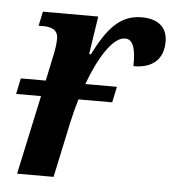

<svg xmlns="http://www.w3.org/2000/svg" viewBox="-45 -588 570 629"><g transform="rotate(5 240.5 -273.0)"><path d="M8 -260H90L34 0H154L192 -178C198 -206 205 -233 213 -260H324L335 -312H231C265 -404 309 -472 348 -472C376 -472 384 -438 383 -384C447 -384 481 -416 481 -473C481 -518 453 -546 396 -546C321 -546 281 -490 241 -411H235L254 -536H72L62 -489H77C103 -489 126 -482 126 -452C126 -436 123 -414 117 -388L101 -312H19Z"/></g></svg>

Font: Noto Serif Condensed SemiBold
Style: Italic
Weight: 600
Width: 3
Italic angle: -12°
Designer: Monotype Design Team
Foundry: Monotype Imaging Inc.
Version: Version 2.014